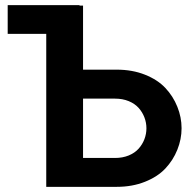

<svg xmlns="http://www.w3.org/2000/svg" viewBox="-20 -722 737 744"><path d="M425.8 -339.8H201.2V-452.1H432.1Q492.7 -452.1 541.7 -432.6Q590.8 -413.1 620.8 -381.1Q650.9 -349.1 667.2 -308.3Q683.6 -267.6 683.6 -225.1Q683.6 -182.6 667.2 -141.8Q650.9 -101.1 620.8 -69.1Q590.8 -37.1 541.7 -17.6Q492.7 2 432.1 2H159.2V-700.2H301.8V-109.9H425.8Q455.1 -109.9 478.8 -119.6Q502.4 -129.4 517.1 -145.8Q531.7 -162.1 539.6 -182.6Q547.4 -203.1 547.4 -224.9Q547.4 -246.6 539.6 -267.1Q531.7 -287.6 517.1 -304Q502.4 -320.3 478.8 -330.1Q455.1 -339.8 425.8 -339.8ZM9.8 -702.1H288.1V-590.8H9.8Z"/></svg>

Font: LT Superior
Style: Bold
Weight: 400
Designer: Daniel Lyons
Foundry: LyonsType
Version: Version 1.000